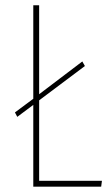

<svg xmlns="http://www.w3.org/2000/svg" viewBox="-20 -701 420 721"><path d="M127 -22H362.8L359.9 0H105V-307.1L44.9 -262.2L36.1 -278.8L105 -330.1V-681.2H127V-347.2L289.1 -470.2L298.8 -453.1L127 -324.2Z"/></svg>

Font: Fira Sans Compressed Thin
Style: Regular
Weight: 100
Width: 1
Designer: Carrois Corporate & Edenspiekermann AG
Foundry: Carrois Corporate GbR & Edenspiekermann AG
Version: Version 4.203;PS 004.203;hotconv 1.0.88;makeotf.lib2.5.64775